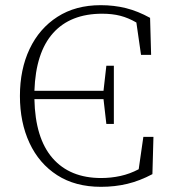

<svg xmlns="http://www.w3.org/2000/svg" viewBox="-20 -708 663 742"><path d="M370 14Q271 14 201 -31Q131 -76 94 -155.5Q57 -235 57 -337Q57 -440 94.5 -519Q132 -598 202 -643Q272 -688 369 -688Q421 -688 467 -676.5Q513 -665 560 -639L564 -496H525L507 -621Q476 -639 445 -647Q414 -655 375 -655Q252 -655 185 -580Q118 -505 113 -357H380L391 -454H420V-229H391L380 -325H113Q116 -174 183 -97Q250 -20 371 -20Q409 -20 445.5 -28Q482 -36 516 -54L534 -179H573L569 -35Q520 -9 472 2.5Q424 14 370 14Z"/></svg>

Font: Source Serif Pro Light
Style: Regular
Weight: 300
Designer: Frank Grießhammer
Foundry: Adobe Systems Incorporated
Version: Version 3.001;hotconv 1.0.111;makeotfexe 2.5.65597